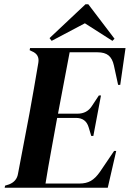

<svg xmlns="http://www.w3.org/2000/svg" viewBox="-20 -887 613 907"><path d="M2 0 4 -10 23 -16Q59 -30 65 -66L119 -350Q129 -403 140 -467.5Q151 -532 161 -590Q168 -630 130 -645L120 -650L122 -660H573L548 -486H538L518 -578Q511 -610 493 -625Q475 -640 440 -640H309L254 -350H346Q391 -350 414 -386L447 -436H457L421 -245H411L399 -285Q386 -330 339 -330H250Q237 -257 222 -176Q207 -95 195 -20H356Q387 -20 409 -32.5Q431 -45 452 -75L519 -174H529L489 0ZM397 -867 521 -704 511 -694 381 -777 224 -694 214 -707 384 -867Z"/></svg>

Font: DM Serif Display
Style: Italic
Weight: 400
Italic angle: -12°
Designer: Colophon Foundry, Frank Grießhammer
Foundry: Colophon Foundry
Version: Version 5.100; ttfautohint (v1.8.2)